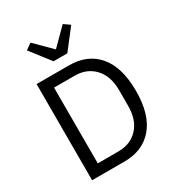

<svg xmlns="http://www.w3.org/2000/svg" viewBox="-218 -1075 1107 1207"><g transform="rotate(-30 335.5 -471.5)"><path d="M92.8 -698.2V0H327.1Q460.9 0 536.1 -87.9Q612.8 -177.2 612.8 -349.1Q612.8 -521.5 536.1 -610.8Q461.4 -698.2 327.1 -698.2ZM327.1 -74.2H176.8V-624H327.1Q413.6 -624 467.8 -566.9Q522.9 -508.8 522.9 -405.8V-292Q522.9 -189 467.8 -130.9Q414.1 -74.2 327.1 -74.2ZM256.8 -769H356.9L467.8 -912.1L423.8 -942.9L307.1 -826.2L189.9 -942.9L146 -912.1Z"/></g></svg>

Font: Plexus Sans
Style: Regular
Weight: 400
Version: Version 2.001;PS 002.001;hotconv 1.0.70;makeotf.lib2.5.58329